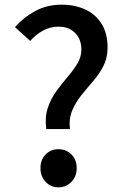

<svg xmlns="http://www.w3.org/2000/svg" viewBox="-20 -787 532 821"><path d="M178 -235Q171 -285 184 -324.5Q197 -364 220.5 -396.5Q244 -429 268.5 -457.5Q293 -486 310.5 -514.5Q328 -543 328 -576Q328 -604 316.5 -625.5Q305 -647 283.5 -660Q262 -673 230 -673Q195 -673 164.5 -656.5Q134 -640 109 -612L44 -671Q81 -713 131 -740Q181 -767 243 -767Q302 -767 346.5 -745.5Q391 -724 415.5 -683.5Q440 -643 440 -583Q440 -540 422.5 -505.5Q405 -471 379 -441Q353 -411 328.5 -380.5Q304 -350 289 -315Q274 -280 279 -235ZM230 14Q197 14 175 -9.5Q153 -33 153 -68Q153 -104 175 -126.5Q197 -149 230 -149Q263 -149 285.5 -126.5Q308 -104 308 -68Q308 -33 285.5 -9.5Q263 14 230 14Z"/></svg>

Font: Noto Sans JP Thin Medium
Style: Regular
Weight: 500
Version: Version 2.004-H2;hotconv 1.0.118;makeotfexe 2.5.65603